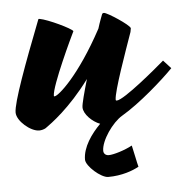

<svg xmlns="http://www.w3.org/2000/svg" viewBox="-103 -338 545 558"><g transform="rotate(-5 170.0 -59.0)"><path d="M281 157C278 147 271 110 267 94C245 106 212 116 198 116C190 116 183 111 183 102C183 72 218 22 247 5C300 -26 370 -88 401 -120L379 -144C356 -124 256 -40 235 -40C233 -40 232 -41 232 -43C232 -67 273 -181 292 -235L294 -246C292 -256 229 -297 220 -297C217 -297 215 -296 214 -293C212 -287 206 -273 200 -253C129 -121 67 -68 56 -68C54 -68 54 -69 54 -70C54 -99 120 -238 127 -252C123 -260 56 -292 32 -296C30 -296 29 -297 28 -294C-21 -168 -61 -60 -61 -31C-61 -6 -22 27 3 27C9 27 17 25 22 22C39 10 95 -30 154 -110C143 -72 134 -39 134 -29C134 -9 159 15 181 23C154 50 128 87 128 123C128 142 170 179 191 179C231 179 263 167 281 157Z"/></g></svg>

Font: Yesteryear
Style: Regular
Weight: 400
Designer: Astigmatic (AOETI)
Foundry: Astigmatic (AOETI)
Version: Version 1.000